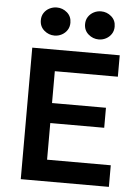

<svg xmlns="http://www.w3.org/2000/svg" viewBox="-61 -971 742 1018"><g transform="rotate(5 310.0 -462.0)"><path d="M88.5 0V-700H554V-586H218.5V-416.5H505.5V-310H218.5V-115H557.5V0ZM200 -774Q169 -774 145 -794.8Q121 -815.5 121 -849Q121 -871.5 132 -888.2Q143 -905 161.2 -914.2Q179.5 -923.5 200 -923.5Q231 -923.5 254.8 -903Q278.5 -882.5 278.5 -849Q278.5 -826.5 267.5 -809.8Q256.5 -793 238.5 -783.5Q220.5 -774 200 -774ZM435.5 -774Q404.5 -774 380.5 -794.8Q356.5 -815.5 356.5 -849Q356.5 -871 367.5 -887.8Q378.5 -904.5 396.5 -914Q414.5 -923.5 435.5 -923.5Q466.5 -923.5 490.2 -903Q514 -882.5 514 -849Q514 -826.5 503 -809.8Q492 -793 474 -783.5Q456 -774 435.5 -774Z"/></g></svg>

Font: Geologica Thin Roman Medium
Style: Regular
Weight: 500
Version: Version 1.010;gftools[0.9.28]